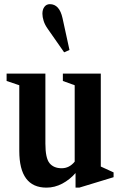

<svg xmlns="http://www.w3.org/2000/svg" viewBox="-20 -870 570 901"><path d="M198 10.5Q70.5 10.5 70.5 -162V-470L11 -490V-524.5H193V-196Q193 -128 212.5 -104.2Q232 -80.5 269.5 -80.5Q305.5 -80.5 330.5 -111.5V-470L275 -490V-524.5H453V-88.5L513 -61V-38.5L352 10.5H334.5V-58Q307.5 -27 272 -8.2Q236.5 10.5 198 10.5ZM281 -624.5 204.5 -734Q190.5 -753.5 184.8 -772Q179 -790.5 179 -805.5Q179 -825.5 188.5 -838Q198 -850.5 214 -850.5Q259 -850.5 273.5 -784.5L306 -635.5Z"/></svg>

Font: Libre Caslon Condensed
Style: Bold
Weight: 700
Designer: Pablo Impallari, Rodrigo Fuenzalida, Katja Schimmel, Ertekin Erdin
Foundry: Pablo Impallari, Rodrigo Fuenzalida
Version: Version 2.000; ttfautohint (v1.8.4.7-5d5b);gftools[0.9.33]